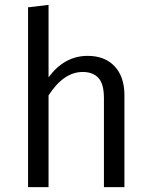

<svg xmlns="http://www.w3.org/2000/svg" viewBox="-20 -767 619 787"><path d="M339 -538Q410 -538 450 -495Q490 -452 490 -377V0H406V-365Q406 -423 383.5 -447.5Q361 -472 319 -472Q241 -472 179 -376V0H95V-737L179 -747V-450Q244 -538 339 -538Z"/></svg>

Font: FiraGO Book
Style: Regular
Weight: 350
Designer: bBox Type
Foundry: bBox Type GmbH
Version: Version 1.001;PS 001.001;hotconv 1.0.88;makeotf.lib2.5.64775